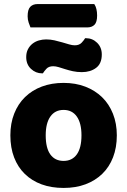

<svg xmlns="http://www.w3.org/2000/svg" viewBox="-20 -909 626 945"><path d="M130 -774Q126 -783 121 -798Q116 -813 116 -829Q116 -862 129 -875.5Q142 -889 165 -889H444Q451 -879 454.5 -864.5Q458 -850 458 -833Q458 -800 445 -787Q432 -774 409 -774ZM555 -243Q555 -183 536.5 -135Q518 -87 483.5 -53.5Q449 -20 401 -2Q353 16 293 16Q233 16 185 -1.5Q137 -19 102.5 -52.5Q68 -86 49.5 -134Q31 -182 31 -243Q31 -302 50 -350Q69 -398 103.5 -431.5Q138 -465 186 -483Q234 -501 293 -501Q352 -501 400 -482.5Q448 -464 482.5 -430.5Q517 -397 536 -349Q555 -301 555 -243ZM293 -368Q251 -368 228 -335.5Q205 -303 205 -243Q205 -180 228 -148.5Q251 -117 293 -117Q335 -117 358 -149Q381 -181 381 -243Q381 -303 358 -335.5Q335 -368 293 -368ZM207 -715Q228 -715 248 -710.5Q268 -706 286.5 -700.5Q305 -695 320.5 -690.5Q336 -686 348 -686Q370 -686 382 -699Q394 -712 399 -721H403Q435 -721 458 -698.5Q481 -676 481 -641Q481 -596 453 -575Q425 -554 383 -554Q359 -554 338.5 -558.5Q318 -563 301 -568.5Q284 -574 269 -578.5Q254 -583 242 -583Q220 -583 208.5 -570.5Q197 -558 191 -548H187Q156 -548 132.5 -570Q109 -592 109 -628Q109 -650 117.5 -666.5Q126 -683 140 -694Q154 -705 171.5 -710Q189 -715 207 -715Z"/></svg>

Font: Baloo Bhaina 2 ExtraBold
Style: Regular
Weight: 800
Designer: Yesha Goshar, Manish Minz, Shuchita Grover and Ek Type
Foundry: Ek Type
Version: Version 1.640;hotconv 1.0.111;makeotfexe 2.5.65597; ttfautoh